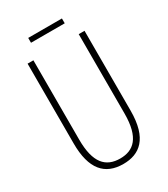

<svg xmlns="http://www.w3.org/2000/svg" viewBox="-205 -927 904 1031"><g transform="rotate(-30 247.5 -411.0)"><path d="M352 -832H143V-802H352ZM424 -219V-714H388V-222C388 -72 331 -24 248 -24C159 -24 107 -78 107 -222V-714H71V-219C71 -60 134 10 248 10C349 10 424 -46 424 -219Z"/></g></svg>

Font: Noto Sans Bengali ExtraCondensed ExtraLight
Style: Regular
Weight: 200
Width: 2
Designer: Joana Ranito - Universal Thirst; Jelle Bosma - Monotype Design Team
Foundry: Universal Thirst ehf.
Version: Version 3.000